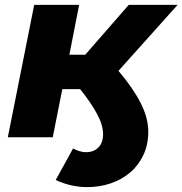

<svg xmlns="http://www.w3.org/2000/svg" viewBox="-20 -562 747 786"><path d="M337 204Q271 204 208 175L279 46Q293 53 306 57Q319 61 332 61Q364 61 383 41.5Q402 22 402 -13Q402 -50 376.5 -97Q351 -144 308 -197H235L196 0H12L120 -542H304L264 -338H329L507 -542H707L465 -272Q525 -201 556 -140Q587 -79 587 -23Q587 30 567 72.5Q547 115 513 144Q479 173 433.5 188.5Q388 204 337 204Z"/></svg>

Font: Argentum Sans
Style: Bold Italic
Weight: 700
Italic angle: -11°
Designer: Julieta Ulanovsky (font), Cristiano Sobral (main changes and remaster)
Foundry: Julieta Ulanovsky (font), Cristiano Sobral (main changes and remaster)
Version: Version 2.007;June 15, 2022;FontCreator 14.0.0.2814 64-bit; 